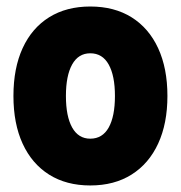

<svg xmlns="http://www.w3.org/2000/svg" viewBox="-20 -565 559 593"><path d="M258.8 7.8Q185.1 7.8 131.8 -25.6Q78.6 -59.1 50 -121.1Q21.5 -183.1 21.5 -268.6Q21.5 -354.5 50 -416.5Q78.6 -478.5 131.8 -511.7Q185.1 -544.9 258.8 -544.9Q333 -544.9 386.5 -511.5Q439.9 -478 468.5 -416Q497.1 -354 497.1 -268.6Q497.1 -183.6 468.5 -121.6Q439.9 -59.6 386.5 -25.9Q333 7.8 258.8 7.8ZM258.8 -136.7Q296.4 -136.7 315.7 -171.1Q335 -205.6 335 -268.6Q335 -331.1 315.7 -365.7Q296.4 -400.4 258.8 -400.4Q222.2 -400.4 202.9 -366Q183.6 -331.5 183.6 -268.6Q183.6 -205.6 202.9 -171.1Q222.2 -136.7 258.8 -136.7Z"/></svg>

Font: Reddit Sans Condensed Black
Style: Regular
Weight: 900
Designer: Stephen Hutchings
Foundry: Reddit
Version: Version 1.014